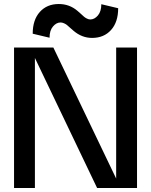

<svg xmlns="http://www.w3.org/2000/svg" viewBox="-20 -937 753 957"><path d="M346 -784Q341 -788 330 -798Q319 -808 313.5 -812.5Q308 -817 299 -821Q290 -825 282 -825Q261 -825 244 -805Q227 -785 227 -749L143 -769Q143 -838 178.5 -877.5Q214 -917 273 -917Q326 -917 366 -883Q372 -878 382.5 -868.5Q393 -859 398.5 -854Q404 -849 413 -844.5Q422 -840 430 -840Q451 -840 468 -860Q485 -880 485 -916L569 -896Q569 -827 533.5 -787.5Q498 -748 439 -748Q388 -748 346 -784ZM663 -700V0H464L154 -648V0H50V-700H246L559 -47V-700Z"/></svg>

Font: Edgecutting Lite Medium
Style: Medium
Weight: 500
Designer: RandomMaerks (Nguyen Gia Bao)
Version: Version 1.0